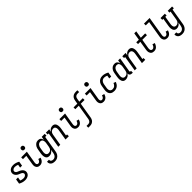

<svg xmlns="http://www.w3.org/2000/svg" viewBox="585 -2921 5330 5330"><g transform="rotate(-45 3250.0 -256.0)"><path d="M209 8Q157 8 109.5 -6.5Q62 -21 20 -46L44 -188H120L103 -85Q127 -75 154 -68.5Q181 -62 209 -62Q225 -62 242 -65Q259 -68 274.5 -75.5Q290 -83 302.5 -97.5Q315 -112 318 -128Q321 -145 314.5 -160.5Q308 -176 295.5 -187Q283 -198 268.5 -205Q254 -212 239 -218Q224 -224 208.5 -230.5Q193 -237 178.5 -244.5Q164 -252 151.5 -261.5Q139 -271 127.5 -282.5Q116 -294 107.5 -307.5Q99 -321 93.5 -336.5Q88 -352 86.5 -369Q85 -386 87 -403Q92 -432 109.5 -457.5Q127 -483 153 -499Q179 -515 207.5 -521.5Q236 -528 265 -528Q316 -528 363.5 -513Q411 -498 453 -474L431 -340H355L371 -434Q346 -444 320 -451Q294 -458 266 -458Q250 -458 234 -455Q218 -452 203 -444Q188 -436 177 -422Q166 -408 164 -393Q161 -375 167.5 -359.5Q174 -344 185.5 -333Q197 -322 212 -315Q227 -308 242.5 -302Q258 -296 273 -289.5Q288 -283 302 -275.5Q316 -268 329 -258.5Q342 -249 353.5 -237.5Q365 -226 374 -212.5Q383 -199 388.5 -183.5Q394 -168 395.5 -151Q397 -134 394 -117Q391 -98 382 -79Q373 -60 358.5 -45Q344 -30 325 -20Q306 -10 287 -3.5Q268 3 248.5 5.5Q229 8 209 8Z M792 8Q769 8 747.5 3Q726 -2 708.5 -14.5Q691 -27 679.5 -45.5Q668 -64 662.5 -85Q657 -106 658 -129Q659 -152 663 -175L708 -450H577V-520H799L740 -164Q737 -147 736.5 -129.5Q736 -112 742 -96.5Q748 -81 761.5 -71.5Q775 -62 793 -62Q809 -62 825 -70Q841 -78 851.5 -91.5Q862 -105 869 -120.5Q876 -136 880 -152L952 -133Q944 -106 930.5 -80Q917 -54 896 -33.5Q875 -13 847.5 -2.5Q820 8 792 8ZM792 -608Q777 -608 763.5 -613Q750 -618 742 -629.5Q734 -641 731.5 -655.5Q729 -670 731 -685Q733 -695 738.5 -705Q744 -715 752.5 -721.5Q761 -728 771.5 -730.5Q782 -733 793 -733Q808 -733 821.5 -727.5Q835 -722 843 -710.5Q851 -699 854 -684.5Q857 -670 854 -655Q852 -645 846.5 -635Q841 -625 832.5 -618.5Q824 -612 813.5 -610Q803 -608 792 -608Z M1166 223Q1143 223 1120.5 220Q1098 217 1078 209.5Q1058 202 1041.5 188.5Q1025 175 1014 157Q1003 139 999 117Q995 95 999 72H1077Q1074 90 1080 107Q1086 124 1099 134.5Q1112 145 1129.5 149Q1147 153 1165 153Q1189 153 1213 143Q1237 133 1254 113.5Q1271 94 1280 70.5Q1289 47 1293 23L1310 -83Q1298 -62 1281.5 -44.5Q1265 -27 1245 -15Q1225 -3 1202.5 2.5Q1180 8 1158 8Q1132 8 1108.5 -0.5Q1085 -9 1069.5 -27Q1054 -45 1046 -68.5Q1038 -92 1035.5 -117Q1033 -142 1035 -167.5Q1037 -193 1041 -219L1061 -339Q1065 -362 1071 -385Q1077 -408 1088.5 -429.5Q1100 -451 1116.5 -470Q1133 -489 1153 -502.5Q1173 -516 1196.5 -522Q1220 -528 1243 -528Q1267 -528 1289.5 -521Q1312 -514 1328 -498.5Q1344 -483 1353 -462.5Q1362 -442 1366 -419L1383 -520H1500V-450H1449L1369 34Q1365 59 1357.5 83Q1350 107 1337 129Q1324 151 1304.5 170Q1285 189 1262 201Q1239 213 1214.5 218Q1190 223 1166 223ZM1200 -62Q1223 -62 1246.5 -70.5Q1270 -79 1287.5 -97Q1305 -115 1314 -137.5Q1323 -160 1327 -183L1347 -303Q1350 -321 1351 -339Q1352 -357 1349.5 -374Q1347 -391 1341.5 -407Q1336 -423 1325 -435Q1314 -447 1297.5 -452.5Q1281 -458 1263 -458Q1240 -458 1216 -447.5Q1192 -437 1175.5 -417.5Q1159 -398 1150 -375Q1141 -352 1137 -328L1117 -208Q1114 -191 1113.5 -174Q1113 -157 1115 -140.5Q1117 -124 1123 -109Q1129 -94 1140.5 -83Q1152 -72 1167.5 -67Q1183 -62 1200 -62Z M1513 0 1587 -450H1546V-520H1677L1663 -439Q1675 -459 1690.5 -476Q1706 -493 1725.5 -505Q1745 -517 1767 -522.5Q1789 -528 1810 -528Q1836 -528 1859 -519Q1882 -510 1897 -492Q1912 -474 1919.5 -450.5Q1927 -427 1930 -402.5Q1933 -378 1931 -352Q1929 -326 1925 -301L1886 -70H1927L1928 0H1797L1848 -312Q1851 -329 1852 -346Q1853 -363 1851 -379Q1849 -395 1843.5 -410Q1838 -425 1827.5 -436.5Q1817 -448 1801.5 -453Q1786 -458 1769 -458Q1747 -458 1724 -449Q1701 -440 1684.5 -422Q1668 -404 1659 -381.5Q1650 -359 1647 -337L1591 0Z M2292 8Q2269 8 2247.5 3Q2226 -2 2208.5 -14.5Q2191 -27 2179.5 -45.5Q2168 -64 2162.5 -85Q2157 -106 2158 -129Q2159 -152 2163 -175L2208 -450H2077V-520H2299L2240 -164Q2237 -147 2236.5 -129.5Q2236 -112 2242 -96.5Q2248 -81 2261.5 -71.5Q2275 -62 2293 -62Q2309 -62 2325 -70Q2341 -78 2351.5 -91.5Q2362 -105 2369 -120.5Q2376 -136 2380 -152L2452 -133Q2444 -106 2430.5 -80Q2417 -54 2396 -33.5Q2375 -13 2347.5 -2.5Q2320 8 2292 8ZM2292 -608Q2277 -608 2263.5 -613Q2250 -618 2242 -629.5Q2234 -641 2231.5 -655.5Q2229 -670 2231 -685Q2233 -695 2238.5 -705Q2244 -715 2252.5 -721.5Q2261 -728 2271.5 -730.5Q2282 -733 2293 -733Q2308 -733 2321.5 -727.5Q2335 -722 2343 -710.5Q2351 -699 2354 -684.5Q2357 -670 2354 -655Q2352 -645 2346.5 -635Q2341 -625 2332.5 -618.5Q2324 -612 2313.5 -610Q2303 -608 2292 -608Z M2477 215V145H2543Q2562 145 2580.5 138.5Q2599 132 2613.5 118Q2628 104 2636 85.5Q2644 67 2647 49L2721 -403H2585V-473H2733L2751 -580Q2754 -601 2761 -621.5Q2768 -642 2780 -661Q2792 -680 2809.5 -695Q2827 -710 2847 -719Q2867 -728 2888.5 -731.5Q2910 -735 2930 -735H2996L2997 -665H2931Q2912 -665 2893.5 -658.5Q2875 -652 2860 -638Q2845 -624 2837.5 -605.5Q2830 -587 2827 -569L2811 -472H2947V-403H2799L2723 60Q2719 81 2712.5 101.5Q2706 122 2693.5 141Q2681 160 2663.5 175Q2646 190 2626 199Q2606 208 2584.5 211.5Q2563 215 2543 215Z M3292 8Q3269 8 3247.5 3Q3226 -2 3208.5 -14.5Q3191 -27 3179.5 -45.5Q3168 -64 3162.5 -85Q3157 -106 3158 -129Q3159 -152 3163 -175L3208 -450H3077V-520H3299L3240 -164Q3237 -147 3236.5 -129.5Q3236 -112 3242 -96.5Q3248 -81 3261.5 -71.5Q3275 -62 3293 -62Q3309 -62 3325 -70Q3341 -78 3351.5 -91.5Q3362 -105 3369 -120.5Q3376 -136 3380 -152L3452 -133Q3444 -106 3430.5 -80Q3417 -54 3396 -33.5Q3375 -13 3347.5 -2.5Q3320 8 3292 8ZM3292 -608Q3277 -608 3263.5 -613Q3250 -618 3242 -629.5Q3234 -641 3231.5 -655.5Q3229 -670 3231 -685Q3233 -695 3238.5 -705Q3244 -715 3252.5 -721.5Q3261 -728 3271.5 -730.5Q3282 -733 3293 -733Q3308 -733 3321.5 -727.5Q3335 -722 3343 -710.5Q3351 -699 3354 -684.5Q3357 -670 3354 -655Q3352 -645 3346.5 -635Q3341 -625 3332.5 -618.5Q3324 -612 3313.5 -610Q3303 -608 3292 -608Z M3712 8Q3683 8 3655 2Q3627 -4 3604 -18.5Q3581 -33 3565.5 -55.5Q3550 -78 3543 -105Q3536 -132 3536 -161Q3536 -190 3541 -219L3561 -339Q3565 -364 3572.5 -388Q3580 -412 3593.5 -434.5Q3607 -457 3626.5 -475.5Q3646 -494 3669 -506Q3692 -518 3717.5 -523Q3743 -528 3767 -528Q3818 -528 3865 -513Q3912 -498 3953 -474L3931 -340H3855L3871 -434Q3847 -444 3822 -451Q3797 -458 3769 -458Q3753 -458 3736 -454Q3719 -450 3704.5 -441Q3690 -432 3678 -419Q3666 -406 3658 -391Q3650 -376 3645 -360Q3640 -344 3637 -328L3617 -208Q3614 -190 3613.5 -172.5Q3613 -155 3616.5 -138Q3620 -121 3628 -106Q3636 -91 3648.5 -81Q3661 -71 3678 -66.5Q3695 -62 3713 -62Q3734 -62 3756.5 -69Q3779 -76 3797 -91.5Q3815 -107 3828 -127Q3841 -147 3849 -169L3917 -143Q3905 -112 3885.5 -83Q3866 -54 3838.5 -32.5Q3811 -11 3777.5 -1.5Q3744 8 3712 8Z M4158 8Q4132 8 4108.5 -0.5Q4085 -9 4069.5 -27Q4054 -45 4046 -68.5Q4038 -92 4035.5 -117Q4033 -142 4035 -167.5Q4037 -193 4041 -219L4061 -339Q4065 -362 4071 -385Q4077 -408 4088.5 -429.5Q4100 -451 4116.5 -470Q4133 -489 4153 -502.5Q4173 -516 4196.5 -522Q4220 -528 4243 -528Q4267 -528 4289.5 -521Q4312 -514 4328 -498.5Q4344 -483 4353 -462.5Q4362 -442 4366 -419L4383 -520H4461L4390 -93Q4389 -87 4390 -81Q4391 -75 4395 -70.5Q4399 -66 4404.5 -64Q4410 -62 4416 -62H4431V8H4404Q4384 8 4365.5 3Q4347 -2 4333 -14Q4319 -26 4313.5 -44.5Q4308 -63 4310 -83Q4299 -63 4282 -45Q4265 -27 4245 -15Q4225 -3 4202.5 2.5Q4180 8 4158 8ZM4200 -62Q4223 -62 4246.5 -70.5Q4270 -79 4287.5 -97Q4305 -115 4314 -137.5Q4323 -160 4327 -183L4347 -303Q4350 -321 4351 -339Q4352 -357 4349.5 -374Q4347 -391 4341.5 -407Q4336 -423 4325 -435Q4314 -447 4297.5 -452.5Q4281 -458 4263 -458Q4240 -458 4216 -447.5Q4192 -437 4175.5 -417.5Q4159 -398 4150 -375Q4141 -352 4137 -328L4117 -208Q4114 -191 4113.5 -174Q4113 -157 4115 -140.5Q4117 -124 4123 -109Q4129 -94 4140.5 -83Q4152 -72 4167.5 -67Q4183 -62 4200 -62Z M4513 0 4587 -450H4546V-520H4677L4663 -439Q4675 -459 4690.5 -476Q4706 -493 4725.5 -505Q4745 -517 4767 -522.5Q4789 -528 4810 -528Q4836 -528 4859 -519Q4882 -510 4897 -492Q4912 -474 4919.5 -450.5Q4927 -427 4930 -402.5Q4933 -378 4931 -352Q4929 -326 4925 -301L4886 -70H4927L4928 0H4797L4848 -312Q4851 -329 4852 -346Q4853 -363 4851 -379Q4849 -395 4843.5 -410Q4838 -425 4827.5 -436.5Q4817 -448 4801.5 -453Q4786 -458 4769 -458Q4747 -458 4724 -449Q4701 -440 4684.5 -422Q4668 -404 4659 -381.5Q4650 -359 4647 -337L4591 0Z M5275 8Q5251 8 5227.5 2.5Q5204 -3 5186.5 -16.5Q5169 -30 5157 -50Q5145 -70 5140 -92.5Q5135 -115 5136 -139.5Q5137 -164 5141 -188L5184 -450H5094V-520H5196L5231 -735H5309L5274 -520H5444V-450H5262L5217 -177Q5215 -164 5214.5 -151Q5214 -138 5214.5 -125.5Q5215 -113 5219 -101Q5223 -89 5231 -80Q5239 -71 5250.5 -66.5Q5262 -62 5275 -62Q5293 -62 5310.5 -71Q5328 -80 5340 -95Q5352 -110 5359.5 -127.5Q5367 -145 5372 -163L5443 -143Q5438 -124 5430 -105.5Q5422 -87 5410.5 -69.5Q5399 -52 5384.5 -37Q5370 -22 5352 -11.5Q5334 -1 5314 3.5Q5294 8 5275 8Z M5792 8Q5769 8 5747.5 3Q5726 -2 5708.5 -14.5Q5691 -27 5679.5 -45.5Q5668 -64 5662.5 -85Q5657 -106 5658 -129Q5659 -152 5663 -175L5744 -665H5613L5612 -735H5834L5740 -164Q5737 -147 5736.5 -129.5Q5736 -112 5742 -96.5Q5748 -81 5761.5 -71.5Q5775 -62 5793 -62Q5809 -62 5825 -70Q5841 -78 5851.5 -91.5Q5862 -105 5869 -120.5Q5876 -136 5880 -152L5952 -133Q5944 -106 5930.5 -80Q5917 -54 5896 -33.5Q5875 -13 5847.5 -2.5Q5820 8 5792 8Z M6166 223Q6143 223 6120.5 220Q6098 217 6078 209.5Q6058 202 6041.5 188.5Q6025 175 6014 157Q6003 139 5999 117Q5995 95 5999 72H6077Q6074 90 6080 107Q6086 124 6099 134.5Q6112 145 6129.5 149Q6147 153 6165 153Q6189 153 6213 143Q6237 133 6254 113.5Q6271 94 6280 70.5Q6289 47 6293 23L6310 -81Q6299 -61 6283 -44Q6267 -27 6247.5 -15Q6228 -3 6206 2.5Q6184 8 6163 8Q6137 8 6114 -1Q6091 -10 6076 -28Q6061 -46 6053.5 -69.5Q6046 -93 6043 -117.5Q6040 -142 6042.5 -168Q6045 -194 6049 -219L6087 -450H6046V-520H6216V-450H6165L6125 -208Q6122 -191 6121.5 -174Q6121 -157 6122.5 -141Q6124 -125 6129.5 -110Q6135 -95 6146 -83.5Q6157 -72 6172.5 -67Q6188 -62 6205 -62Q6227 -62 6250 -71Q6273 -80 6289.5 -98Q6306 -116 6314.5 -138.5Q6323 -161 6327 -183L6371 -450H6330V-520H6500V-450H6449L6369 34Q6365 59 6357.5 83Q6350 107 6337 129Q6324 151 6304.5 170Q6285 189 6262 201Q6239 213 6214.5 218Q6190 223 6166 223Z"/></g></svg>

Font: Iosevka Curly Slab
Style: Italic
Weight: 400
Italic angle: -9°
Monospace: yes
Designer: Belleve Invis
Foundry: Belleve Invis
Version: Version 22.1.2; ttfautohint (v1.8.4)